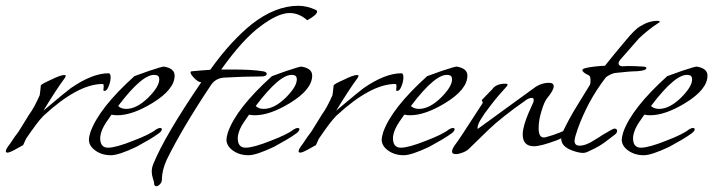

<svg xmlns="http://www.w3.org/2000/svg" viewBox="-21 -531 2463 663"><path d="M5 -4Q-1 -4 -1 -9L1 -16Q3 -20 6.5 -25Q10 -30 14 -35L30 -59Q33 -63 38 -69.5Q43 -76 49 -86L80 -136Q97 -159 116 -202Q117 -208 118 -216.5Q119 -225 120 -236Q122 -241 156 -256Q188 -272 201 -272Q206 -272 206 -269Q206 -267 203 -262Q186 -239 167.5 -210.5Q149 -182 129 -149L195 -204Q207 -214 214.5 -219.5Q222 -225 224 -227Q298 -278 354 -278Q361 -278 361 -264Q361 -250 354.5 -233.5Q348 -217 340 -217Q338 -217 336 -219V-221Q336 -223 336.5 -225Q337 -227 337 -231V-234Q337 -241 333 -241Q248 -241 129 -131Q118 -120 103 -100Q88 -80 69 -52L59 -30L32 -15Q12 -4 5 -4Z M362 5Q331 5 308.5 -11Q286 -27 286 -49Q286 -57 291 -74Q320 -157 443 -268L493 -286Q541 -302 545 -301Q582 -295 582 -270Q582 -222 505 -175Q436 -133 384 -133Q379 -133 374 -133.5Q369 -134 364 -135Q354 -121 346 -109Q338 -97 333 -86Q325 -67 325 -54Q325 -21 352 -21Q379 -21 439 -45Q497 -67 518 -84Q526 -89 532 -89Q538 -89 538 -84Q537 -78 528 -71Q513 -60 493.5 -48.5Q474 -37 450 -24Q389 5 362 5ZM415 -155Q451 -155 491 -194Q529 -232 529 -257Q529 -271 516 -272Q473 -279 387 -165Q397 -155 415 -155Z M519 112Q511 112 511 101Q511 97 507 85Q503 73 503 62Q503 47 509 34Q528 -13 569 -83Q610 -153 674 -247Q664 -247 651 -260Q637 -274 637 -281Q637 -285 643 -285L677 -288Q685 -289 691.5 -289Q698 -289 705 -290Q742 -342 778 -381Q814 -420 849 -448Q930 -511 1009 -511Q1039 -511 1069 -497Q1074 -495 1074 -491Q1074 -480 1040 -461Q1012 -486 979 -486Q939 -486 878 -440Q816 -394 743 -291H780Q850 -291 886 -285Q900 -283 900 -276Q900 -267 881 -267Q851 -267 819 -266Q787 -265 753 -263Q722 -261 706 -235Q656 -160 618.5 -96.5Q581 -33 555 20Q538 57 538 90Q538 98 531.5 105Q525 112 519 112Z M837 5Q806 5 783.5 -11Q761 -27 761 -49Q761 -57 766 -74Q795 -157 918 -268L968 -286Q1016 -302 1020 -301Q1057 -295 1057 -270Q1057 -222 980 -175Q911 -133 859 -133Q854 -133 849 -133.5Q844 -134 839 -135Q829 -121 821 -109Q813 -97 808 -86Q800 -67 800 -54Q800 -21 827 -21Q854 -21 914 -45Q972 -67 993 -84Q1001 -89 1007 -89Q1013 -89 1013 -84Q1012 -78 1003 -71Q988 -60 968.5 -48.5Q949 -37 925 -24Q864 5 837 5ZM890 -155Q926 -155 966 -194Q1004 -232 1004 -257Q1004 -271 991 -272Q948 -279 862 -165Q872 -155 890 -155Z M1016 -4Q1010 -4 1010 -9L1012 -16Q1014 -20 1017.5 -25Q1021 -30 1025 -35L1041 -59Q1044 -63 1049 -69.5Q1054 -76 1060 -86L1091 -136Q1108 -159 1127 -202Q1128 -208 1129 -216.5Q1130 -225 1131 -236Q1133 -241 1167 -256Q1199 -272 1212 -272Q1217 -272 1217 -269Q1217 -267 1214 -262Q1197 -239 1178.5 -210.5Q1160 -182 1140 -149L1206 -204Q1218 -214 1225.5 -219.5Q1233 -225 1235 -227Q1309 -278 1365 -278Q1372 -278 1372 -264Q1372 -250 1365.5 -233.5Q1359 -217 1351 -217Q1349 -217 1347 -219V-221Q1347 -223 1347.5 -225Q1348 -227 1348 -231V-234Q1348 -241 1344 -241Q1259 -241 1140 -131Q1129 -120 1114 -100Q1099 -80 1080 -52L1070 -30L1043 -15Q1023 -4 1016 -4Z M1373 5Q1342 5 1319.5 -11Q1297 -27 1297 -49Q1297 -57 1302 -74Q1331 -157 1454 -268L1504 -286Q1552 -302 1556 -301Q1593 -295 1593 -270Q1593 -222 1516 -175Q1447 -133 1395 -133Q1390 -133 1385 -133.5Q1380 -134 1375 -135Q1365 -121 1357 -109Q1349 -97 1344 -86Q1336 -67 1336 -54Q1336 -21 1363 -21Q1390 -21 1450 -45Q1508 -67 1529 -84Q1537 -89 1543 -89Q1549 -89 1549 -84Q1548 -78 1539 -71Q1524 -60 1504.5 -48.5Q1485 -37 1461 -24Q1400 5 1373 5ZM1426 -155Q1462 -155 1502 -194Q1540 -232 1540 -257Q1540 -271 1527 -272Q1484 -279 1398 -165Q1408 -155 1426 -155Z M1552 1Q1540 1 1540 -8Q1540 -17 1552 -33Q1560 -42 1645 -174Q1647 -177 1645 -180Q1642 -183 1643 -186L1679 -223Q1692 -242 1724 -242Q1732 -242 1732 -238L1729 -233Q1716 -219 1701.5 -202Q1687 -185 1671 -164Q1628 -109 1628 -90Q1628 -87 1629 -86L1823 -227Q1847 -245 1875 -245Q1891 -245 1891 -233Q1891 -220 1870 -194Q1859 -182 1849 -148Q1839 -117 1839 -88Q1839 -51 1863 -57Q1889 -64 1911.5 -73Q1934 -82 1952 -95Q1961 -101 1970 -101Q1975 -101 1975 -97Q1975 -94 1966 -83Q1953 -67 1900 -46Q1846 -26 1823 -26Q1784 -26 1784 -67Q1784 -100 1818 -172Q1822 -179 1822 -186Q1822 -193 1815 -193Q1805 -193 1792 -183Q1752 -155 1720.5 -130Q1689 -105 1667 -84L1596 -15Q1584 -5 1563 0Q1560 1 1557 1Q1554 1 1552 1Z M1992 -3Q1977 -3 1953 -12Q1917 -26 1917 -52Q1917 -62 1925 -81Q1933 -98 1945.5 -121Q1958 -144 1976 -173L2016 -238Q2018 -243 2018 -247.5Q2018 -252 2018 -256Q2018 -268 2012 -271Q1990 -281 1990 -289Q1990 -293 2001 -296Q2014 -299 2030.5 -301Q2047 -303 2068 -304Q2103 -348 2137 -388Q2172 -431 2191 -441Q2220 -459 2249 -459Q2257 -459 2257 -457Q2257 -453 2253 -452Q2215 -427 2185 -398L2121 -325Q2115 -318 2115 -312Q2115 -304 2127 -302Q2132 -302 2137 -302.5Q2142 -303 2148 -303Q2159 -303 2173 -302.5Q2187 -302 2202 -301Q2211 -300 2211 -296Q2211 -287 2178 -285Q2156 -285 2103 -279Q2090 -277 2072 -265Q2038 -221 2014 -176Q1990 -131 1974 -86Q1963 -55 1963 -45Q1963 -28 1980 -28Q1994 -28 2009 -35Q2015 -37 2026 -44Q2032 -48 2040 -52.5Q2048 -57 2058 -64Q2096 -87 2100 -87Q2110 -87 2110 -79Q2110 -72 2102 -66L2065 -38Q2051 -28 2035.5 -20Q2020 -12 2004 -5Q1998 -3 1992 -3Z M2202 5Q2171 5 2148.5 -11Q2126 -27 2126 -49Q2126 -57 2131 -74Q2160 -157 2283 -268L2333 -286Q2381 -302 2385 -301Q2422 -295 2422 -270Q2422 -222 2345 -175Q2276 -133 2224 -133Q2219 -133 2214 -133.5Q2209 -134 2204 -135Q2194 -121 2186 -109Q2178 -97 2173 -86Q2165 -67 2165 -54Q2165 -21 2192 -21Q2219 -21 2279 -45Q2337 -67 2358 -84Q2366 -89 2372 -89Q2378 -89 2378 -84Q2377 -78 2368 -71Q2353 -60 2333.5 -48.5Q2314 -37 2290 -24Q2229 5 2202 5ZM2255 -155Q2291 -155 2331 -194Q2369 -232 2369 -257Q2369 -271 2356 -272Q2313 -279 2227 -165Q2237 -155 2255 -155Z"/></svg>

Font: Whisper
Style: Regular
Weight: 400
Designer: Robert E. Leuschke
Foundry: Robert E. Leuschke
Version: Version 1.010; ttfautohint (v1.8.4.7-5d5b)